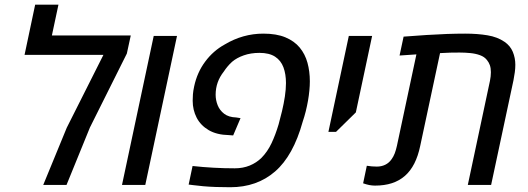

<svg xmlns="http://www.w3.org/2000/svg" viewBox="-20 -783 2237 813"><path d="M163.1 0 262.7 -242.2 418 -550.8H84L128.9 -763.2H227.5L199.7 -632.8H533.7L517.1 -556.2L360.8 -243.2L261.7 0Z M496.6 0 630.9 -630.9H729.5L595.2 0Z M955.1 9.8Q923.8 9.8 894.8 8.8Q865.7 7.8 841.1 5.6Q816.4 3.4 798.8 1L778.8 -1.5L795.4 -80.1Q839.8 -75.2 884.5 -72.8Q929.2 -70.3 974.1 -70.3Q1008.8 -70.3 1037.4 -82Q1065.9 -93.8 1086.9 -114.3Q1112.8 -140.6 1129.6 -176.3Q1146.5 -211.9 1159.7 -256.3Q1167 -282.2 1174.3 -313Q1181.6 -343.8 1186.3 -374.5Q1190.9 -405.3 1190.9 -431.2Q1190.9 -469.2 1180.2 -498Q1169.4 -526.9 1144.8 -543Q1120.1 -559.1 1078.6 -559.1Q1042 -559.1 1012.2 -548.6Q982.4 -538.1 962.9 -521.5Q952.1 -511.7 943.4 -501.2Q934.6 -490.7 927.7 -480Q910.2 -458 901.6 -433.3Q893.1 -408.7 893.1 -381.8Q893.1 -359.4 901.6 -337.6Q910.2 -315.9 929.2 -301.3Q948.2 -286.6 980.5 -285.6L998.5 -282.7L967.3 -209.5L949.7 -210.9Q897.9 -211.9 863.8 -231.9Q829.6 -252 812.7 -284.7Q795.9 -317.4 795.9 -356.4Q795.9 -369.1 796.9 -383.3Q797.9 -397.5 802.2 -417.5Q814.9 -476.6 848.9 -522.2Q882.8 -567.9 931.6 -594.7Q1008.3 -640.6 1095.2 -640.6Q1150.9 -640.6 1188.7 -624.8Q1226.6 -608.9 1249.3 -581.3Q1272 -553.7 1282 -517.1Q1292 -480.5 1292 -438.5Q1292 -420.4 1290 -399.7Q1288.1 -378.9 1284.2 -356.7Q1280.3 -334.5 1274.7 -311.8Q1269 -289.1 1261.7 -267.6Q1221.7 -123.5 1144.8 -56.9Q1067.9 9.8 955.1 9.8Z M1370.6 -224.6 1457 -630.9H1555.7L1486.8 -307.1L1402.8 -224.6Z M1567.9 2.9Q1555.7 2.9 1543.5 0.5Q1531.2 -2 1517.6 -6.8L1533.2 -81.1Q1554.7 -77.6 1575.7 -77.6Q1595.2 -77.6 1611.3 -85.4Q1627.4 -93.3 1638.2 -108.9Q1646 -119.6 1651.4 -133.5Q1656.7 -147.5 1660.6 -165L1743.2 -552.7Q1725.6 -551.8 1707.8 -550.3Q1689.9 -548.8 1671.9 -547.9L1689 -627.9Q1740.2 -631.8 1786.1 -634.8Q1832 -637.7 1872.8 -639.2Q1913.6 -640.6 1949.7 -640.6Q2002 -640.6 2044.2 -633.5Q2086.4 -626.5 2116.2 -606Q2140.6 -589.4 2151.4 -563.5Q2162.1 -537.6 2162.1 -508.8Q2162.1 -493.2 2159.9 -477.1Q2157.7 -460.9 2154.3 -443.4L2059.6 0H1960.9L2054.7 -440.9Q2058.6 -460 2058.6 -477.5Q2058.6 -494.6 2054.2 -507.1Q2049.8 -519.5 2041.5 -529.3Q2031.2 -542.5 2012.5 -549.3Q1993.7 -556.2 1971.2 -558.3Q1948.7 -560.5 1925.8 -560.5Q1907.7 -560.5 1886.7 -560.1Q1865.7 -559.6 1843.3 -558.1L1759.3 -165Q1750.5 -122.6 1734.4 -90.8Q1718.3 -59.1 1694.6 -38.3Q1670.9 -17.6 1639.4 -7.3Q1607.9 2.9 1567.9 2.9Z"/></svg>

Font: Open Sans Medium
Style: Italic
Weight: 500
Italic angle: -12°
Designer: Monotype Design Team
Foundry: Monotype Imaging Inc.
Version: Version 3.000